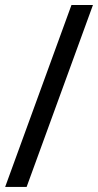

<svg xmlns="http://www.w3.org/2000/svg" viewBox="-31 -735 385 755"><path d="M-10.7 0 250 -715.3H334.5L73.7 0Z"/></svg>

Font: Elstob 18pt Medium
Style: Italic
Weight: 500
Italic angle: -20°
Designer: Peter S. Baker
Version: Version 1.015